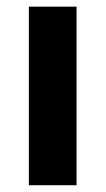

<svg xmlns="http://www.w3.org/2000/svg" viewBox="-20 -548 313 568"><path d="M206.5 -528.3V0H65.4V-528.3Z"/></svg>

Font: Vazirmatn FD
Style: Bold
Weight: 700
Designer: Saber Rastikerdar
Foundry: Saber Rastikerdar
Version: Version 33.001